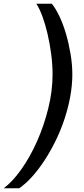

<svg xmlns="http://www.w3.org/2000/svg" viewBox="-83 -758 449 1030"><path d="M305 -359Q305 -300 293.5 -238Q282 -176 262 -116.5Q242 -57 214.5 -1Q187 55 155.5 103Q124 151 89.5 189.5Q55 228 20 252H-63Q-15 216 32 149.5Q79 83 116 -0.5Q153 -84 176 -177Q199 -270 199 -359Q199 -412 191.5 -468.5Q184 -525 172 -576.5Q160 -628 144.5 -670Q129 -712 112 -738H195Q216 -712 236 -670Q256 -628 271 -576.5Q286 -525 295.5 -468.5Q305 -412 305 -359Z"/></svg>

Font: Celebes SemiBold
Style: Italic
Weight: 600
Italic angle: -10°
Designer: Anugrah Pasau
Foundry: Lafontype
Version: Version 1.000; ttfautohint (v1.8.4)